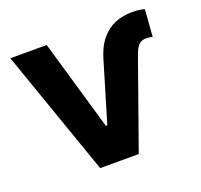

<svg xmlns="http://www.w3.org/2000/svg" viewBox="-99 -648 795 760"><g transform="rotate(-20 298.0 -268.5)"><path d="M167.5 -530.3 278.3 -149.2H284.2L358.5 -398.1Q372.8 -448.4 398.2 -479.1Q423.6 -509.9 456.3 -523.5Q489.1 -537.1 527.9 -537.1Q561.4 -537.1 581.4 -530.7L572.6 -416.3Q572.6 -416.3 571.9 -416.8Q571.1 -417.3 570.7 -417.3Q560 -420.5 546.2 -420.5Q530.4 -420.5 520.4 -413.5Q510.4 -406.4 503.3 -392.8Q496.2 -379.2 486.5 -350.3L362.3 0H199.7L14.3 -530.3Z"/></g></svg>

Font: WEMIX Pretendard Variable
Style: Regular
Weight: 400
Designer: Base glyphs from Inter by Rasmus Andersson; Hangeul glyphs from Noto Sans CJK(Source Han Sans) by Jang Soo-young and Kan
Foundry: Kil Hyung-jin
Version: Version 1.000;Glyphs 3.2 (3208)